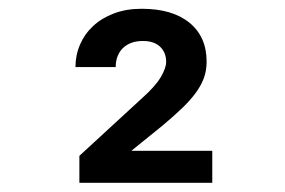

<svg xmlns="http://www.w3.org/2000/svg" viewBox="-20 -736 640 431"><path d="M456.5 -325.7H158.2V-386.2L298.3 -515.1Q328.6 -542 340.8 -562.7Q353 -583.5 353 -597.2Q353 -617.7 339.6 -630.9Q326.2 -644 300.8 -644Q285.2 -644 273.7 -639.4Q262.2 -634.8 254.6 -626.7Q247.1 -618.7 243.4 -608.2Q239.7 -597.7 239.7 -585.4H149.4Q149.4 -612.3 159.7 -636Q169.9 -659.7 189 -677.5Q208 -695.3 235.6 -705.8Q263.2 -716.3 297.9 -716.3Q367.2 -716.3 405.5 -684.8Q443.8 -653.3 443.8 -597.7Q443.8 -577.1 437.3 -559.8Q430.7 -542.5 418 -525.6Q405.3 -508.8 386.7 -491.2Q368.2 -473.6 344.2 -453.6L274.9 -397.5H456.5Z"/></svg>

Font: Roboto Mono
Style: Regular
Weight: 500
Designer: Google
Version: Version 2.000986; 2015; ttfautohint (v1.3)